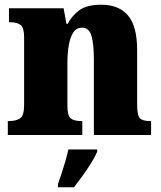

<svg xmlns="http://www.w3.org/2000/svg" viewBox="-20 -571 682 812"><path d="M13 0V-59H17Q49 -59 65.5 -71Q82 -83 82 -127V-413Q82 -454 67 -465.5Q52 -477 22 -477H18V-536H249L261 -470H266Q283 -503 314.5 -527Q346 -551 408 -551Q483 -551 521.5 -505.5Q560 -460 560 -359V-129Q560 -83 571.5 -71Q583 -59 615 -59H619V0H377V-320Q377 -384 367 -419Q357 -454 327 -454Q303 -454 289.5 -433Q276 -412 270.5 -377.5Q265 -343 265 -303V-124Q265 -82 279 -70.5Q293 -59 324 -59H328V0ZM225 208Q232 189 240.5 162.5Q249 136 257 109Q265 82 269 61H391V71Q382 92 365.5 118.5Q349 145 329.5 172Q310 199 293 221H225Z"/></svg>

Font: Noto Serif Myanmar SemiCondensed Black
Style: Regular
Weight: 900
Width: 4
Designer: Ben Mitchell and the Monotype Design Team
Foundry: Monotype Imaging Inc.
Version: Version 2.106; ttfautohint (v1.8.4.7-5d5b)